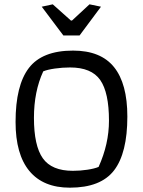

<svg xmlns="http://www.w3.org/2000/svg" viewBox="-20 -860 661 888"><path d="M173 -829 224 -840 308 -765H313L394 -840L447 -829L348 -696H273ZM52 -296Q52 -465 113.5 -545.5Q175 -626 318 -626Q446 -626 507.5 -549.5Q569 -473 569 -321Q569 -152 507.5 -72Q446 8 303 8Q180 8 116 -69Q52 -146 52 -296ZM436 -88Q484 -194 484 -302Q484 -432 443.5 -490Q403 -548 304 -548Q269 -548 234 -543Q199 -538 180 -530Q137 -437 137 -315Q137 -186 178 -128Q219 -70 317 -70Q351 -70 384 -75Q417 -80 436 -88Z"/></svg>

Font: Athiti Medium
Style: Regular
Weight: 500
Designer: CadsonDemak Team
Foundry: CadsonDemak
Version: Version 1.032